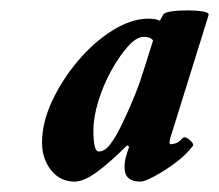

<svg xmlns="http://www.w3.org/2000/svg" viewBox="-20 -626 422 370"><path d="M124 -276Q96 -276 78.5 -298Q61 -320 61 -351Q61 -390 80.5 -431.5Q100 -473 130.5 -509Q161 -545 197 -567.5Q233 -590 266 -590Q281 -590 288 -586L294 -597Q296 -602 310 -604Q324 -606 341 -606Q358 -606 370.5 -604Q383 -602 382 -597L311 -369Q308 -361 307 -354.5Q306 -348 309 -348Q313 -348 319 -350Q325 -352 332 -360Q337 -364 346 -356Q355 -348 351 -344Q338 -327 317 -311.5Q296 -296 277 -286Q258 -276 251 -276Q220 -276 220 -303Q220 -314 222.5 -323Q225 -332 227 -338L229 -343L225 -346Q191 -312 166 -294Q141 -276 124 -276ZM170 -334Q182 -334 192.5 -348Q203 -362 212.5 -381.5Q222 -401 230 -419Q238 -438 242 -448Q246 -458 249 -466.5Q252 -475 256 -488L275 -548Q270 -555 257 -555Q243 -555 226.5 -536.5Q210 -518 194.5 -490Q179 -462 169.5 -431Q160 -400 160 -375Q160 -334 170 -334Z"/></svg>

Font: Junicode
Style: Bold Italic
Weight: 700
Italic angle: -11°
Designer: Peter S. Baker
Version: Version 2.100; ttfautohint (v1.8.4)